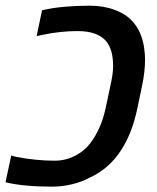

<svg xmlns="http://www.w3.org/2000/svg" viewBox="-53 -661 566 690"><path d="M-33.2 -5.9 -12.7 -102.1 5.4 -97.2Q76.2 -83.5 144.5 -83.5Q178.2 -83.5 208.5 -97.2Q238.8 -110.8 260.3 -133.3Q281.7 -156.2 299.1 -191.2Q316.4 -226.1 325.7 -268.1L343.8 -353Q353.5 -396 353.5 -423.3Q353.5 -482.4 329.1 -512.2Q297.9 -549.3 226.1 -549.3Q164.1 -549.3 101.6 -536.1Q83 -531.7 78.6 -531.2L98.1 -624Q131.8 -632.3 176.5 -636.5Q221.2 -640.6 269 -640.6Q319.3 -640.6 360.1 -625.2Q400.9 -609.9 424.3 -583Q455.6 -547.4 464.4 -493.2Q468.3 -467.3 468.3 -448.2Q468.3 -402.8 457.5 -352.5L439.9 -268.1Q430.7 -226.1 417.5 -191.4Q404.3 -156.7 384.3 -124.5Q340.3 -54.7 269 -22.5Q241.2 -7.3 205.8 1.2Q170.4 9.8 133.8 9.8Q32.7 9.8 -33.2 -5.9Z"/></svg>

Font: Viking Open Sans Light
Style: Bold Italic
Weight: 600
Italic angle: -12°
Foundry: Ascender Corporation
Version: Version 2.000